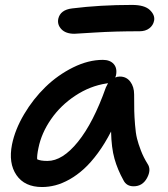

<svg xmlns="http://www.w3.org/2000/svg" viewBox="-20 -750 681 780"><path d="M282.2 -612.8Q247.1 -612.8 229.5 -631.3Q211.9 -649.9 216.8 -673.8Q225.1 -710 272.9 -715.8Q386.2 -730 516.1 -730Q567.4 -730 588.9 -709.2Q610.4 -688.5 606 -666Q602.1 -646.5 586.4 -634.8Q570.8 -623 546.9 -623Q447.8 -623 366.2 -617.9Q284.7 -612.8 282.2 -612.8ZM150.9 9.8Q80.1 9.8 46.9 -38.6Q13.7 -86.9 28.8 -163.1Q41 -223.6 77.9 -285.9Q114.7 -348.1 164.8 -396.7Q214.8 -445.3 276.9 -476.1Q338.9 -506.8 397.9 -506.8Q426.8 -506.8 441.9 -490Q457 -473.1 451.2 -443.8L448.2 -435.1Q456.1 -439 466.8 -439Q493.7 -439 509.3 -418.2Q524.9 -397.5 524.9 -366.2Q524.9 -320.8 525.4 -299.1Q525.9 -277.3 528.6 -243.2Q531.2 -209 536.6 -187.3Q542 -165.5 552.5 -138.2Q563 -110.8 579.1 -85Q595.7 -61 577.4 -27.1Q559.1 6.8 522.9 6.8Q494.1 6.8 481.9 -17.1Q457.5 -61 445.1 -105.2Q432.6 -149.4 431.2 -215.8Q406.2 -167 377.7 -128.2Q349.1 -89.4 320.8 -63.7Q292.5 -38.1 262.5 -21.2Q232.4 -4.4 205.1 2.7Q177.7 9.8 150.9 9.8ZM136.2 -148.9Q129.9 -119.1 130.9 -103Q144 -96.2 172.9 -96.2Q233.9 -96.2 296.6 -173.8Q359.4 -251.5 410.2 -395Q417.5 -409.7 418.9 -412.1Q418 -412.1 416 -411.6Q414.1 -411.1 413.1 -411.1Q345.7 -400.9 285.9 -361.3Q226.1 -321.8 187.3 -265.6Q148.4 -209.5 136.2 -148.9Z"/></svg>

Font: Shantell Sans Normal
Style: Italic
Weight: 500
Italic angle: -11.31°
Designer: Stephen Nixon, Anya Danilova, Shantell Martin
Foundry: Arrow Type
Version: Version 1.006;[559af2be0]